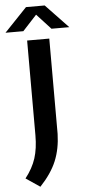

<svg xmlns="http://www.w3.org/2000/svg" viewBox="-120 -985 539 1196"><g transform="rotate(-5 149.5 -387.0)"><path d="M-5.5 115Q40.5 56.5 60 -4.2Q79.5 -65 79.5 -147.5V-740H218V-144Q215.5 -51 184.8 23.8Q154 98.5 82.5 174.5ZM348.5 -800H237L149 -895.5L61 -800H-50.5L90.5 -948H207.5Z"/></g></svg>

Font: Encode Sans Semi Expanded SmBd
Style: Regular
Weight: 600
Width: 6
Designer: Multiple Designers
Foundry: Impallari Type
Version: Version 2.000